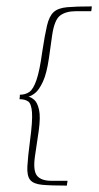

<svg xmlns="http://www.w3.org/2000/svg" viewBox="-20 -542 310 600"><path d="M89 -52Q83 -8 96 7.5Q109 23 141 23Q148 23 165 23Q182 23 191 23Q191 25 190.5 27.5Q190 30 189.5 32.5Q189 35 189 38Q139 38 112 35.5Q85 33 74.5 20.5Q64 8 65.5 -21.5Q67 -51 74 -104Q82 -164 80 -191Q78 -218 68 -225Q58 -232 41 -232Q41 -234 41.5 -236.5Q42 -239 42 -241.5Q42 -244 42 -246Q59 -246 71.5 -254.5Q84 -263 94 -292Q104 -321 112 -380Q120 -433 127 -462.5Q134 -492 148 -504.5Q162 -517 190 -519.5Q218 -522 267 -522Q267 -520 266.5 -517.5Q266 -515 266 -512.5Q266 -510 265 -507H217Q186 -507 168 -493.5Q150 -480 143 -432L133 -361Q126 -312 114 -286.5Q102 -261 90 -251.5Q78 -242 69 -240Q78 -238 87.5 -229.5Q97 -221 102 -199Q107 -177 101 -133Z"/></svg>

Font: Genos Thin
Style: Italic
Weight: 100
Italic angle: -8°
Designer: Robert E. Leuschke
Foundry: Robert E. Leuschke
Version: Version 1.010